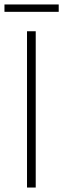

<svg xmlns="http://www.w3.org/2000/svg" viewBox="-26 -840 283 860"><path d="M95 -700H134V0H95ZM-6 -820H237V-787H-6Z"/></svg>

Font: Chakra Petch ExtraLight
Style: Regular
Weight: 275
Designer: Katatrad Aksorn Co.,Ltd.
Foundry: Cadson Demak Co.,Ltd.
Version: Version 1.000; ttfautohint (v1.6)